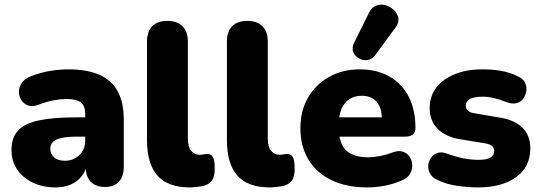

<svg xmlns="http://www.w3.org/2000/svg" viewBox="-20 -805 2350 836"><path d="M223 11Q166 11 122.5 -10Q79 -31 54.5 -67.5Q30 -104 30 -151Q30 -205 58 -236Q86 -267 148 -280.5Q210 -294 313 -294H368V-210H313Q274 -210 248.5 -204.5Q223 -199 211 -187.5Q199 -176 199 -158Q199 -135 215.5 -120Q232 -105 263 -105Q288 -105 307.5 -116Q327 -127 339 -146.5Q351 -166 351 -192V-308Q351 -344 332.5 -359Q314 -374 269 -374Q245 -374 215 -368.5Q185 -363 148 -349Q121 -339 102 -346Q83 -353 72.5 -370Q62 -387 62.5 -407Q63 -427 75.5 -445Q88 -463 114 -473Q162 -491 202.5 -497Q243 -503 277 -503Q359 -503 412.5 -479.5Q466 -456 492.5 -407.5Q519 -359 519 -283V-81Q519 -37 498 -14Q477 9 437 9Q396 9 374.5 -14Q353 -37 353 -81V-107L359 -93Q354 -61 336 -38Q318 -15 289 -2Q260 11 223 11Z M807 11Q711 11 665.5 -40.5Q620 -92 620 -196V-624Q620 -668 643 -691Q666 -714 708 -714Q751 -714 774.5 -691Q798 -668 798 -624V-202Q798 -165 812.5 -148Q827 -131 850 -131Q857 -131 864.5 -132.5Q872 -134 881 -135Q898 -135 906.5 -122Q915 -109 915 -69Q915 -34 901 -16.5Q887 1 858 6Q850 7 835 9Q820 11 807 11Z M1155 11Q1059 11 1013.5 -40.5Q968 -92 968 -196V-624Q968 -668 991 -691Q1014 -714 1056 -714Q1099 -714 1122.5 -691Q1146 -668 1146 -624V-202Q1146 -165 1160.5 -148Q1175 -131 1198 -131Q1205 -131 1212.5 -132.5Q1220 -134 1229 -135Q1246 -135 1254.5 -122Q1263 -109 1263 -69Q1263 -34 1249 -16.5Q1235 1 1206 6Q1198 7 1183 9Q1168 11 1155 11Z M1579 11Q1489 11 1423.5 -20.5Q1358 -52 1323 -110Q1288 -168 1288 -247Q1288 -323 1321.5 -380.5Q1355 -438 1413.5 -470.5Q1472 -503 1547 -503Q1602 -503 1647 -485.5Q1692 -468 1724 -434.5Q1756 -401 1772.5 -354Q1789 -307 1789 -249Q1789 -229 1778 -219.5Q1767 -210 1743 -210H1437V-294H1659L1643 -281Q1643 -318 1633 -341Q1623 -364 1603.5 -376Q1584 -388 1555 -388Q1524 -388 1501.5 -373.5Q1479 -359 1467 -331Q1455 -303 1455 -261V-252Q1455 -181 1486.5 -150.5Q1518 -120 1584 -120Q1606 -120 1634.5 -125.5Q1663 -131 1689 -141Q1715 -151 1734 -144.5Q1753 -138 1763.5 -122.5Q1774 -107 1775 -87.5Q1776 -68 1766 -49.5Q1756 -31 1733 -21Q1698 -5 1658.5 3Q1619 11 1579 11ZM1613 -564Q1599 -546 1579.5 -543.5Q1560 -541 1543 -550.5Q1526 -560 1518.5 -577.5Q1511 -595 1521 -617L1587 -750Q1599 -774 1619 -781Q1639 -788 1659.5 -782Q1680 -776 1695.5 -761Q1711 -746 1714.5 -726Q1718 -706 1702 -685Z M2062 11Q2018 11 1972.5 4.5Q1927 -2 1890 -19Q1865 -29 1854.5 -46Q1844 -63 1844.5 -82Q1845 -101 1855.5 -116.5Q1866 -132 1883.5 -138.5Q1901 -145 1923 -137Q1965 -122 1998.5 -115.5Q2032 -109 2063 -109Q2100 -109 2116 -119.5Q2132 -130 2132 -147Q2132 -162 2121.5 -170Q2111 -178 2092 -181L1981 -199Q1919 -210 1885 -244.5Q1851 -279 1851 -335Q1851 -387 1880.5 -424.5Q1910 -462 1961.5 -482.5Q2013 -503 2080 -503Q2125 -503 2162 -496.5Q2199 -490 2234 -473Q2256 -464 2265 -447Q2274 -430 2272 -411.5Q2270 -393 2259.5 -377.5Q2249 -362 2231 -356.5Q2213 -351 2189 -359Q2156 -372 2130.5 -378Q2105 -384 2083 -384Q2042 -384 2025 -373Q2008 -362 2008 -345Q2008 -332 2017 -323.5Q2026 -315 2045 -312L2156 -293Q2220 -283 2254.5 -249.5Q2289 -216 2289 -159Q2289 -78 2227 -33.5Q2165 11 2062 11Z"/></svg>

Font: Nunito ExtraLight Black
Style: Regular
Weight: 900
Version: Version 3.602